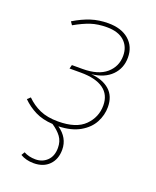

<svg xmlns="http://www.w3.org/2000/svg" viewBox="-139 -611 740 908"><g transform="rotate(20 231.5 -157.5)"><path d="M381 -155Q381 -115 361.5 -78Q342 -41 299.5 -16.5Q257 8 192 10Q247 48 247 108Q247 156 218.5 185Q190 214 141 214Q103 214 74 197L84 180Q110 194 143 194Q178 194 201.5 171Q225 148 225 107Q225 74 208.5 51.5Q192 29 162 9Q111 6 74 -12.5Q37 -31 8 -60L23 -74Q53 -44 90.5 -27.5Q128 -11 182 -11Q273 -11 315.5 -53.5Q358 -96 358 -155Q358 -209 319 -237Q280 -265 205 -265H148L153 -284H206Q285 -284 325.5 -319Q366 -354 366 -408Q366 -454 335.5 -481.5Q305 -509 248 -509Q203 -509 168 -497.5Q133 -486 89 -461L78 -477Q121 -503 161 -516Q201 -529 248 -529Q314 -529 352 -496Q390 -463 390 -408Q390 -354 354.5 -318Q319 -282 254 -275Q313 -270 347 -240Q381 -210 381 -155Z"/></g></svg>

Font: FiraGO Thin
Style: Italic
Weight: 100
Italic angle: -8°
Designer: bBox Type GmbH
Foundry: bBox Type GmbH
Version: Version 1.001